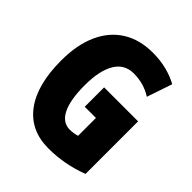

<svg xmlns="http://www.w3.org/2000/svg" viewBox="-201 -854 995 995"><g transform="rotate(45 296.5 -357.0)"><path d="M295 -418H544V-33Q434 10 314 10Q182 10 110.5 -86Q39 -182 39 -359Q39 -474 75.5 -555.5Q112 -637 181 -680.5Q250 -724 347 -724Q403 -724 450.5 -711.5Q498 -699 533 -679L486 -540Q427 -578 353 -578Q285 -578 250.5 -520Q216 -462 216 -354Q216 -248 243.5 -192.5Q271 -137 324 -137Q350 -137 377 -145V-276H295Z"/></g></svg>

Font: Noto Sans Lao UI ExtCond Blk
Style: Regular
Weight: 900
Width: 2
Designer: Monotype Design Team
Foundry: Monotype Imaging Inc.
Version: Version 2.000; ttfautohint (v1.8.4.7-5d5b)